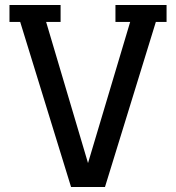

<svg xmlns="http://www.w3.org/2000/svg" viewBox="-20 -750 706 770"><path d="M401 0 605 -662H648V-730H443V-662H502L333 -96L165 -662H223V-730H18V-662H61L265 0Z"/></svg>

Font: Glegoo
Style: Bold
Weight: 700
Version: Version 2.0.1; ttfautohint (v0.9) -r 48 -G 60